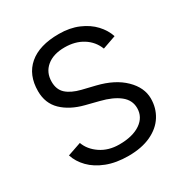

<svg xmlns="http://www.w3.org/2000/svg" viewBox="-167 -844 948 989"><g transform="rotate(-30 307.0 -350.0)"><path d="M50.8 -143.8 131.5 -171.5Q148.2 -125.3 194.3 -94.2Q240.5 -63 303.7 -62.8Q384.3 -62.7 430.8 -94.5Q477.2 -126.3 477.2 -179.8Q477.2 -227 437.9 -258.3Q398.7 -289.7 327.7 -307.3L251 -326.8Q172.3 -347 125.2 -392.2Q78.2 -437.5 78.2 -509.8Q78.2 -606.2 140 -659.1Q201.8 -712 317.5 -712Q382.8 -712 433.2 -690.4Q483.7 -668.8 516 -634Q548.3 -599.2 561.5 -558.5L481.8 -530.5Q462.5 -580.2 417.2 -608.7Q372 -637.2 309.2 -637.2Q241.8 -637.2 202.5 -604.6Q163.2 -572 163.2 -516.5Q163.2 -470.2 191.9 -444.2Q220.7 -418.2 275.3 -404.5L352.2 -385.8Q451.2 -361.7 507.1 -307Q563 -252.3 563 -187.2Q563 -130.8 534.8 -85.7Q506.7 -40.5 451 -14.2Q395.3 12 316.7 12Q243.3 12 188.2 -9.4Q133 -30.8 98.8 -66.1Q64.5 -101.3 50.8 -143.8Z"/></g></svg>

Font: Oak Sans Light
Style: Regular
Weight: 400
Designer: Erik Kennedy, Walven
Foundry: Erik Kennedy, Walven
Version: Version 1.100;Glyphs 3.1.2 (3151)